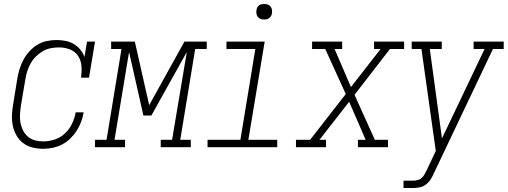

<svg xmlns="http://www.w3.org/2000/svg" viewBox="-20 -739 2549 964"><path d="M197 8Q169 8 143 1.5Q117 -5 96.5 -20.5Q76 -36 63 -58.5Q50 -81 44.5 -107Q39 -133 40 -160.5Q41 -188 46 -215L67 -345Q71 -370 78.5 -393.5Q86 -417 98 -439.5Q110 -462 128 -481.5Q146 -501 168 -514.5Q190 -528 215 -533Q240 -538 264 -538Q287 -538 309.5 -533.5Q332 -529 350.5 -518Q369 -507 383 -490Q397 -473 404 -453L417 -530H457L427 -349H387Q391 -378 389 -406.5Q387 -435 372.5 -457.5Q358 -480 332 -490.5Q306 -501 277 -501Q256 -501 235 -497Q214 -493 195 -482Q176 -471 160 -455Q144 -439 133.5 -420Q123 -401 116.5 -380.5Q110 -360 107 -339L85 -209Q82 -188 80.5 -166Q79 -144 82.5 -124Q86 -104 95 -85.5Q104 -67 119.5 -53.5Q135 -40 155 -34.5Q175 -29 197 -29Q225 -29 254.5 -38.5Q284 -48 306.5 -69.5Q329 -91 342 -118.5Q355 -146 360 -175H400Q396 -151 387.5 -128Q379 -105 365.5 -83.5Q352 -62 333 -43.5Q314 -25 291.5 -13.5Q269 -2 245 3Q221 8 197 8Z M457 0V-37H515L590 -493H538V-530H657L729 -211L906 -530H1018V-493H960L885 -37H938V0H787V-37H844L918 -478L740 -159H700L628 -478L555 -37H608V0Z M1022 0V-37H1187L1262 -493H1117V-530H1309L1227 -37H1372V0ZM1306 -641Q1297 -641 1288.5 -644Q1280 -647 1274.5 -654Q1269 -661 1267.5 -670.5Q1266 -680 1268 -690Q1269 -696 1272 -702Q1275 -708 1281 -712Q1287 -716 1293.5 -717.5Q1300 -719 1306 -719Q1316 -719 1324.5 -716Q1333 -713 1338.5 -706Q1344 -699 1345.5 -689.5Q1347 -680 1345 -670Q1344 -664 1340.5 -658Q1337 -652 1331.5 -648Q1326 -644 1319.5 -642.5Q1313 -641 1306 -641Z M1466 0V-37H1537L1716 -267L1613 -493H1547V-530H1698V-493H1660L1742 -302L1891 -493H1858V-530H2009V-493H1938L1760 -263L1862 -37H1928V0H1777V-37H1816L1733 -228L1584 -37H1617V0Z M2006 205V168H2053Q2065 168 2077 165Q2089 162 2098 153.5Q2107 145 2113 134Q2119 123 2124 112L2168 19L2096 -493H2047V-530H2198V-493H2138L2199 -44L2413 -493H2358V-530H2509V-493H2455L2185 75L2160 127Q2153 144 2143.5 159.5Q2134 175 2119.5 186.5Q2105 198 2087.5 201.5Q2070 205 2053 205Z"/></svg>

Font: Iosevka Slab XLtObl
Style: Regular
Weight: 200
Italic angle: -9°
Monospace: yes
Designer: Belleve Invis
Foundry: Belleve Invis
Version: Version 11.1.1; ttfautohint (v1.8.3)